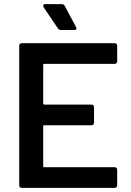

<svg xmlns="http://www.w3.org/2000/svg" viewBox="-20 -909 632 929"><path d="M547 -688C547 -695 542 -700 535 -700H85C78 -700 73 -695 73 -688V-12C73 -5 78 0 85 0H535C542 0 547 -5 547 -12V-88C547 -95 542 -100 535 -100H194C191 -100 189 -102 189 -105V-298C189 -301 191 -303 194 -303H423C430 -303 435 -308 435 -315V-391C435 -398 430 -403 423 -403H194C191 -403 189 -405 189 -408V-595C189 -598 191 -600 194 -600H535C542 -600 547 -605 547 -612ZM293 -881C290 -886 285 -889 278 -889H199C192 -889 189 -886 189 -881C189 -879 190 -877 191 -874L260 -772C263 -767 268 -764 274 -764H340C347 -764 350 -767 350 -772C350 -773 349 -775 348 -778Z"/></svg>

Font: Barlow SemiBold Numbers
Style: Regular
Weight: 600
Designer: Jeremy Tribby
Foundry: Tribby Type
Version: Version 1.408